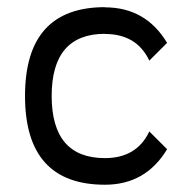

<svg xmlns="http://www.w3.org/2000/svg" viewBox="-20 -508 528 528"><path d="M268.6 0Q48.8 0 48.8 -244.1Q48.8 -488.3 268.6 -488.3V-487.8Q380.9 -487.8 439.5 -390.1L390.6 -341.3Q356 -414.6 268.6 -414.6V-415Q122.1 -415 122.1 -244.1Q122.1 -73.2 268.6 -73.2Q356 -73.2 390.6 -146.5L439.5 -97.7Q380.9 0 268.6 0Z"/></svg>

Font: Sanitrixie
Style: Regular
Weight: 400
Designer: Jayvee D. Enaguas (Grand Chaos)
Version: Version 1.1 - 6/9/2013